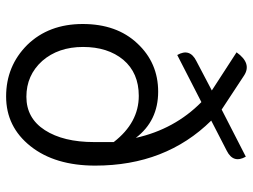

<svg xmlns="http://www.w3.org/2000/svg" viewBox="-122 -712 847 644"><g transform="rotate(90 302.0 -390.5)"><path d="M181 -380Q138 -328 138 -245Q138 -162 185 -108Q233 -55 305 -55Q377 -55 417 -117Q457 -179 457 -282V-348Q392 -432 302 -432Q225 -432 181 -380ZM131 -58Q61 -130 61 -244Q61 -358 126 -427Q191 -497 288 -497Q386 -497 443 -422Q414 -552 323 -642L165 -561Q141 -603 185 -625L284 -677L156 -760Q193 -812 234 -785L348 -710L506 -791Q530 -749 486 -727L385 -675Q536 -522 536 -286Q536 -151 471 -69Q406 13 304 13Q202 13 131 -58Z"/></g></svg>

Font: Swei Half Moon CJK TC
Style: DemiLight
Weight: 350
Version: Version 2.125